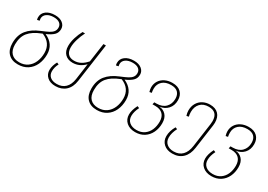

<svg xmlns="http://www.w3.org/2000/svg" viewBox="4 -1309 3189 2286"><g transform="rotate(30 1598.5 -165.5)"><path d="M456 -76Q456 2 427 65Q398 128 342.5 164Q287 200 211 200Q126 200 78 150.5Q30 101 30 10Q30 -99 85.5 -168.5Q141 -238 249 -282Q313 -308 346 -325.5Q379 -343 396.5 -365.5Q414 -388 414 -421Q414 -458 386 -480Q358 -502 305 -502Q246 -502 210 -476.5Q174 -451 174 -409Q174 -397 178 -381L146 -374Q141 -391 141 -407Q141 -463 186.5 -497Q232 -531 306 -531Q373 -531 411.5 -500Q450 -469 450 -422Q450 -372 417.5 -340Q385 -308 319 -279Q456 -218 456 -76ZM420 -76Q420 -212 288 -266Q282 -265 275 -261Q167 -219 116 -156.5Q65 -94 65 10Q65 89 104 129.5Q143 170 213 170Q279 170 325.5 137Q372 104 396 48Q420 -8 420 -76Z M1009 -520 934 8Q921 101 866.5 150.5Q812 200 728 200Q655 200 613.5 162.5Q572 125 572 67Q572 36 582 4Q592 -28 607 -54L634 -43Q605 11 605 66Q605 114 637.5 142Q670 170 730 170Q801 170 845 127.5Q889 85 901 4L932 -218Q860 -143 766 -143Q700 -143 661 -182Q622 -221 622 -292Q622 -346 640.5 -406.5Q659 -467 688 -520H722Q694 -466 675.5 -404.5Q657 -343 657 -292Q657 -235 685.5 -204Q714 -173 769 -173Q819 -173 860.5 -196Q902 -219 938 -261L975 -520Z M1541 -76Q1541 2 1512 65Q1483 128 1427.5 164Q1372 200 1296 200Q1211 200 1163 150.5Q1115 101 1115 10Q1115 -99 1170.5 -168.5Q1226 -238 1334 -282Q1398 -308 1431 -325.5Q1464 -343 1481.5 -365.5Q1499 -388 1499 -421Q1499 -458 1471 -480Q1443 -502 1390 -502Q1331 -502 1295 -476.5Q1259 -451 1259 -409Q1259 -397 1263 -381L1231 -374Q1226 -391 1226 -407Q1226 -463 1271.5 -497Q1317 -531 1391 -531Q1458 -531 1496.5 -500Q1535 -469 1535 -422Q1535 -372 1502.5 -340Q1470 -308 1404 -279Q1541 -218 1541 -76ZM1505 -76Q1505 -212 1373 -266Q1367 -265 1360 -261Q1252 -219 1201 -156.5Q1150 -94 1150 10Q1150 89 1189 129.5Q1228 170 1298 170Q1364 170 1410.5 137Q1457 104 1481 48Q1505 -8 1505 -76Z M2053 -53Q2053 18 2025.5 75.5Q1998 133 1946.5 166.5Q1895 200 1824 200Q1749 200 1703 159.5Q1657 119 1657 53Q1657 -7 1696 -83L1724 -72Q1690 -4 1690 53Q1690 108 1727 139Q1764 170 1826 170Q1888 170 1931 139.5Q1974 109 1995.5 58.5Q2017 8 2017 -53Q2017 -120 1981 -155.5Q1945 -191 1877 -191H1839L1846 -222H1875Q1955 -222 1999 -267Q2043 -312 2043 -383Q2043 -439 2012 -470Q1981 -501 1919 -501Q1843 -501 1800.5 -462Q1758 -423 1758 -359Q1758 -329 1764 -305L1734 -299Q1724 -333 1724 -359Q1724 -409 1749 -448Q1774 -487 1818.5 -509Q1863 -531 1920 -531Q1996 -531 2037 -491Q2078 -451 2078 -383Q2078 -309 2034.5 -262Q1991 -215 1923 -208Q1979 -205 2016 -165Q2053 -125 2053 -53Z M2593 -372Q2593 -354 2590 -333L2543 1Q2530 96 2475.5 148Q2421 200 2334 200Q2260 200 2215.5 159.5Q2171 119 2171 54Q2171 -16 2214 -91L2241 -81Q2204 -9 2204 53Q2204 107 2240 138.5Q2276 170 2336 170Q2410 170 2454 125Q2498 80 2510 -5L2556 -333Q2559 -356 2559 -374Q2559 -501 2436 -501Q2362 -501 2321 -457Q2280 -413 2280 -341Q2280 -307 2288 -280L2258 -273Q2246 -309 2246 -342Q2246 -399 2271 -442Q2296 -485 2339.5 -508Q2383 -531 2437 -531Q2513 -531 2553 -489Q2593 -447 2593 -372Z M3101 -53Q3101 18 3073.5 75.5Q3046 133 2994.5 166.5Q2943 200 2872 200Q2797 200 2751 159.5Q2705 119 2705 53Q2705 -7 2744 -83L2772 -72Q2738 -4 2738 53Q2738 108 2775 139Q2812 170 2874 170Q2936 170 2979 139.5Q3022 109 3043.5 58.5Q3065 8 3065 -53Q3065 -120 3029 -155.5Q2993 -191 2925 -191H2887L2894 -222H2923Q3003 -222 3047 -267Q3091 -312 3091 -383Q3091 -439 3060 -470Q3029 -501 2967 -501Q2891 -501 2848.5 -462Q2806 -423 2806 -359Q2806 -329 2812 -305L2782 -299Q2772 -333 2772 -359Q2772 -409 2797 -448Q2822 -487 2866.5 -509Q2911 -531 2968 -531Q3044 -531 3085 -491Q3126 -451 3126 -383Q3126 -309 3082.5 -262Q3039 -215 2971 -208Q3027 -205 3064 -165Q3101 -125 3101 -53Z"/></g></svg>

Font: FiraGO UltraLight
Style: Italic
Weight: 200
Italic angle: -8°
Designer: bBox Type GmbH
Foundry: bBox Type GmbH
Version: Version 1.001